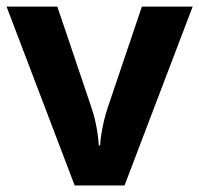

<svg xmlns="http://www.w3.org/2000/svg" viewBox="-20 -566 608 586"><path d="M207.9 0 0 -545.8H155L260.1 -234.8Q266.2 -216.7 270.7 -196.6Q275.3 -176.5 277.9 -157.4Q280.5 -138.3 281.5 -122.3H285.5Q286.5 -139.3 289.6 -158.4Q292.7 -177.5 297.3 -197.1Q301.9 -216.7 307.9 -234.8L413 -545.8H568L360.1 0Z"/></svg>

Font: Noto Sans Hebrew
Style: Regular
Weight: 400
Designer: Monotype Design Team
Foundry: Monotype Imaging Inc.
Version: Version 2.003;January 10, 2023;FontCreator 14.0.0.2877 64-bi